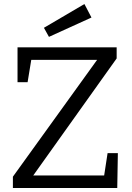

<svg xmlns="http://www.w3.org/2000/svg" viewBox="-20 -933 657 953"><path d="M44 0V-56L470 -647L479 -636H116L137 -647L117 -525H67V-698H559V-643L135 -48L131 -62H516L495 -49L514 -173H565L562 0ZM223 -750 198 -795 399 -913 434 -846Z"/></svg>

Font: Pack4
Style: Regular
Weight: 400
Version: Version 2.002